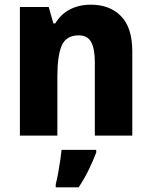

<svg xmlns="http://www.w3.org/2000/svg" viewBox="-20 -579 648 820"><path d="M368 -559Q449 -559 497 -510Q545 -461 545 -359V0H385V-313Q385 -370 369.5 -399Q354 -428 316 -428Q263 -428 244 -385Q225 -342 225 -253V0H65V-549H188L208 -479H216Q240 -519 279 -539Q318 -559 368 -559ZM391 72Q377 109 359 146Q341 183 316 221H218V208Q223 189 228 162Q233 135 237 108Q241 81 243 61H391Z"/></svg>

Font: Noto Sans Devanagari SemiCondensed ExtraBold
Style: Regular
Weight: 800
Width: 4
Designer: Jelle Bosma - Monotype Design Team
Foundry: Monotype Imaging Inc.
Version: Version 2.004; ttfautohint (v1.8.4.7-5d5b)